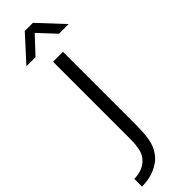

<svg xmlns="http://www.w3.org/2000/svg" viewBox="-346 -842 984 984"><g transform="rotate(-45 146.5 -349.5)"><path d="M187 -630V-109Q187 -43 180 -2Q173 39 151 70Q137 91 117.5 105Q98 119 76 128Q54 137 30.5 141Q7 145 -15 145V89Q44 88 78 55Q101 34 108 2Q115 -30 115 -68V-630ZM124 -844H183L308 -710H238L153 -801L68 -710H2Z"/></g></svg>

Font: Mukta Light
Style: Regular
Weight: 300
Designer: Girish Dalvi and Yashodeep Gholap
Foundry: Ek Type
Version: Version 2.538;PS 1.002;hotconv 16.6.51;makeotf.lib2.5.65220;